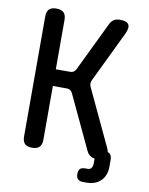

<svg xmlns="http://www.w3.org/2000/svg" viewBox="-95 -809 790 1019"><g transform="rotate(10 300.0 -299.0)"><path d="M126 10Q99 10 86.5 -2.5Q74 -15 74 -42V-688Q74 -715 86.5 -727.5Q99 -740 125.5 -740Q152 -740 165 -727.5Q178 -715 178 -688V-422H256Q267 -422 274 -427Q281 -432 286 -441L414 -706Q422 -723 435 -731.5Q448 -740 468 -740Q505 -740 515 -723.5Q525 -707 509 -673L377 -399Q372 -389 372 -379.5Q372 -370 377 -360L518 -60Q524 -48 526 -37Q533 -35 538 -30Q548 -20 548 2V38Q548 85 520 113.5Q492 142 442 142H424Q405 142 396 133Q387 124 387 105Q387 86 395.5 77.5Q404 69 423 69H437Q449 69 456 60Q463 51 463 34V9Q450 8 441 1Q427 -7 419 -25L284 -312Q279 -322 271.5 -327Q264 -332 254 -332H178V-42Q178 -15 165 -2.5Q152 10 126 10Z"/></g></svg>

Font: Maple Mono Normal NL Medium
Style: Regular
Weight: 500
Monospace: yes
Designer: subframe7536
Version: Version 7.000